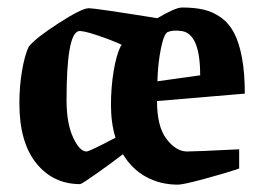

<svg xmlns="http://www.w3.org/2000/svg" viewBox="-20 -486 707 517"><path d="M402.8 -213.9Q402.8 -145 428.5 -111.6Q454.1 -78.1 483.9 -78.1Q506.8 -78.1 624 -84V-32.2Q586.9 -19.5 530 -4.2Q473.1 11.2 459 11.2Q411.6 11.2 373.3 -9.8Q335 -30.8 311 -70.8Q280.3 -46.9 240 -18.6Q199.7 9.8 195.8 9.8Q123 9.8 77.6 -46.6Q32.2 -103 32.2 -208Q32.2 -253.9 39.3 -295.4Q46.4 -336.9 57.1 -359.9Q74.7 -382.8 137.5 -423.3Q200.2 -463.9 219.2 -463.9Q235.8 -463.9 403.8 -437Q452.1 -465.8 470.2 -465.8Q503.9 -465.8 528.8 -460Q553.7 -454.1 575.2 -438.7Q596.7 -423.3 610.4 -397.2Q624 -371.1 631.6 -330.3Q639.2 -289.6 639.2 -233.9ZM212.9 -78.1Q220.7 -78.1 291 -115.2Q278.8 -154.3 278.8 -203.1Q278.8 -251.5 286.1 -294.9Q293.5 -338.4 304.2 -359.9Q305.7 -362.8 308.1 -365.2Q282.2 -377.4 241.5 -391.1Q200.7 -404.8 190.9 -401.9Q159.2 -392.6 159.2 -216.8Q159.2 -153.8 176.8 -116Q194.3 -78.1 212.9 -78.1ZM432.1 -399.9Q421.9 -396.5 413.6 -356.7Q405.3 -316.9 403.8 -267.1L519 -283.2Q519 -398.9 465.8 -402.8Q445.3 -405.3 432.1 -399.9Z"/></svg>

Font: Grenze SemiBold
Style: Regular
Weight: 600
Designer: Renata Polastri
Foundry: Omnibus-Type
Version: Version 1.002;PS 001.002;hotconv 1.0.88;makeotf.lib2.5.64775